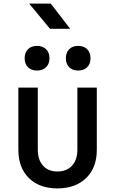

<svg xmlns="http://www.w3.org/2000/svg" viewBox="-20 -1037 640 1067"><path d="M299 10Q199 10 140.5 -47.5Q82 -105 82 -204V-550H190V-205Q190 -149 219 -116.5Q248 -84 299 -84Q351 -84 380.5 -116.5Q410 -149 410 -205V-550H518V-204Q518 -105 458.5 -47.5Q399 10 299 10ZM414 -645Q383 -645 364.5 -663.5Q346 -682 346 -713Q346 -745 364.5 -763.5Q383 -782 414 -782Q446 -782 464.5 -763.5Q483 -745 483 -713Q483 -682 464.5 -663.5Q446 -645 414 -645ZM186 -645Q154 -645 135.5 -663.5Q117 -682 117 -713Q117 -745 135.5 -763.5Q154 -782 186 -782Q217 -782 236 -763.5Q255 -745 255 -713Q255 -682 236 -663.5Q217 -645 186 -645ZM258 -877 142 -1017H262L370 -877Z"/></svg>

Font: JetBrains Mono SemiBold
Style: Regular
Weight: 472
Monospace: yes
Designer: Philipp Nurullin, Konstantin Bulenkov
Foundry: JetBrains
Version: Version 2.305; ttfautohint (v1.8.4.7-5d5b)